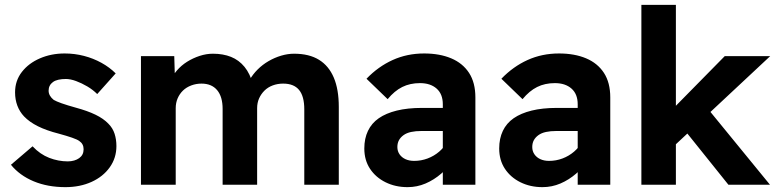

<svg xmlns="http://www.w3.org/2000/svg" viewBox="-20 -760 3195 790"><path d="M249 10Q176 10 118.5 -14Q61 -38 25 -82L114 -158Q145 -125 182.5 -110.5Q220 -96 259 -96Q273 -96 285 -99.5Q297 -103 306 -109.5Q315 -116 319.5 -125Q324 -134 324 -146Q324 -168 306 -180Q298 -186 276.5 -193.5Q255 -201 222 -210Q171 -223 136 -240.5Q101 -258 79 -281Q61 -300 51.5 -325Q42 -350 42 -380Q42 -428 70 -464Q98 -500 144.5 -520Q191 -540 246 -540Q287 -540 325.5 -530Q364 -520 397.5 -501.5Q431 -483 456 -458L380 -373Q362 -391 339 -404.5Q316 -418 293 -426.5Q270 -435 251 -435Q234 -435 220.5 -432Q207 -429 198 -422.5Q189 -416 184.5 -407Q180 -398 180 -387Q180 -376 185.5 -366.5Q191 -357 201 -349Q211 -343 233.5 -335Q256 -327 292 -317Q340 -304 373 -288Q406 -272 426 -251Q444 -233 451.5 -209.5Q459 -186 459 -159Q459 -110 431.5 -71.5Q404 -33 356.5 -11.5Q309 10 249 10Z M560 0V-529H697L700 -428L679 -422Q689 -448 707.5 -469.5Q726 -491 750 -506Q774 -521 801.5 -530Q829 -539 856 -539Q898 -539 930.5 -526Q963 -513 986 -485Q1009 -457 1021 -412L1000 -416L1007 -431Q1020 -454 1040 -474Q1060 -494 1085 -508.5Q1110 -523 1137 -531Q1164 -539 1190 -539Q1252 -539 1292.5 -514Q1333 -489 1353.5 -440.5Q1374 -392 1374 -320V0H1232V-310Q1232 -364 1210.5 -390Q1189 -416 1145 -416Q1122 -416 1102 -408.5Q1082 -401 1068 -387Q1054 -373 1046 -355Q1038 -337 1038 -315V0H896V-312Q896 -362 873.5 -389Q851 -416 809 -416Q787 -416 767 -408.5Q747 -401 733 -387.5Q719 -374 711 -355.5Q703 -337 703 -315V0Z M1802 0V-331Q1802 -373 1776.5 -395.5Q1751 -418 1708 -418Q1667 -418 1635 -402Q1603 -386 1575 -352L1488 -436Q1536 -486 1595.5 -513Q1655 -540 1725 -540Q1789 -540 1836.5 -520Q1884 -500 1910 -460Q1936 -420 1936 -359V0ZM1657 10Q1607 10 1566.5 -10Q1526 -30 1502.5 -65.5Q1479 -101 1479 -149Q1479 -190 1494 -221.5Q1509 -253 1538.5 -273.5Q1568 -294 1612.5 -305Q1657 -316 1716 -316H1872L1863 -221H1714Q1690 -221 1671.5 -217Q1653 -213 1640.5 -204Q1628 -195 1621.5 -183Q1615 -171 1615 -155Q1615 -138 1624 -125Q1633 -112 1648.5 -105Q1664 -98 1684 -98Q1713 -98 1739.5 -108Q1766 -118 1787 -136Q1808 -154 1820 -177L1847 -106Q1826 -72 1796 -46Q1766 -20 1731 -5Q1696 10 1657 10Z M2357 0V-331Q2357 -373 2331.5 -395.5Q2306 -418 2263 -418Q2222 -418 2190 -402Q2158 -386 2130 -352L2043 -436Q2091 -486 2150.5 -513Q2210 -540 2280 -540Q2344 -540 2391.5 -520Q2439 -500 2465 -460Q2491 -420 2491 -359V0ZM2212 10Q2162 10 2121.5 -10Q2081 -30 2057.5 -65.5Q2034 -101 2034 -149Q2034 -190 2049 -221.5Q2064 -253 2093.5 -273.5Q2123 -294 2167.5 -305Q2212 -316 2271 -316H2427L2418 -221H2269Q2245 -221 2226.5 -217Q2208 -213 2195.5 -204Q2183 -195 2176.5 -183Q2170 -171 2170 -155Q2170 -138 2179 -125Q2188 -112 2203.5 -105Q2219 -98 2239 -98Q2268 -98 2294.5 -108Q2321 -118 2342 -136Q2363 -154 2375 -177L2402 -106Q2381 -72 2351 -46Q2321 -20 2286 -5Q2251 10 2212 10Z M2753 -159 2714 -277 2962 -529H3149ZM2619 0V-740H2761V0ZM2977 0 2787 -237 2888 -318 3148 0Z"/></svg>

Font: Readex Pro SemiBold
Style: Regular
Weight: 600
Designer: Bonnie Shaver-Troup, Thomas Jockin
Foundry: Lexend
Version: Version 1.204